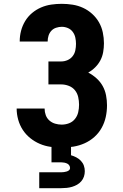

<svg xmlns="http://www.w3.org/2000/svg" viewBox="-20 -763 640 1003"><path d="M302 8Q273 8 244 4Q215 0 188 -11.5Q161 -23 138 -41.5Q115 -60 99 -84.5Q83 -109 75 -138Q67 -167 67 -196H213Q213 -178 219 -161.5Q225 -145 238 -133.5Q251 -122 268 -117Q285 -112 302 -112Q322 -112 340.5 -119Q359 -126 371.5 -141.5Q384 -157 388.5 -176.5Q393 -196 393 -216Q393 -236 388.5 -256Q384 -276 371.5 -291.5Q359 -307 339.5 -314.5Q320 -322 300 -322H233V-442H300Q317 -442 333 -449Q349 -456 359.5 -469.5Q370 -483 373.5 -500Q377 -517 377 -534Q377 -534 377 -534Q377 -534 377 -534Q377 -550 373.5 -566.5Q370 -583 360 -596.5Q350 -610 334.5 -616.5Q319 -623 303 -623Q288 -623 273 -618Q258 -613 248 -602Q238 -591 233.5 -576.5Q229 -562 229 -547Q229 -546 229 -546Q229 -546 229 -546H83Q83 -546 83 -546.5Q83 -547 83 -548Q83 -575 90 -602Q97 -629 111.5 -653Q126 -677 147.5 -695Q169 -713 194.5 -724Q220 -735 247.5 -739Q275 -743 303 -743Q331 -743 359.5 -738.5Q388 -734 414 -722Q440 -710 461.5 -690.5Q483 -671 497 -646.5Q511 -622 517 -593.5Q523 -565 523 -537Q523 -514 519 -491Q515 -468 504.5 -448Q494 -428 477.5 -411.5Q461 -395 441 -384Q464 -372 484 -354Q504 -336 516.5 -313.5Q529 -291 534 -265Q539 -239 539 -213Q539 -182 532.5 -152Q526 -122 511 -95Q496 -68 473 -47.5Q450 -27 422 -14.5Q394 -2 363.5 3Q333 8 302 8ZM185 220V137H300Q307 137 314 136Q321 135 328 133Q335 131 340.5 126.5Q346 122 346 115Q346 107 341.5 100.5Q337 94 330 91Q323 88 315.5 86.5Q308 85 300 85H249V0H351V48Q365 52 378.5 59Q392 66 402.5 77Q413 88 418 102Q423 116 423 131Q423 146 418.5 159.5Q414 173 404.5 184Q395 195 382.5 202Q370 209 356.5 213Q343 217 328.5 218.5Q314 220 300 220Z"/></svg>

Font: Iosevka SS04 Heavy Extended
Style: Regular
Weight: 900
Width: 7
Monospace: yes
Designer: Belleve Invis
Foundry: Belleve Invis
Version: Version 19.0.0; ttfautohint (v1.8.4)